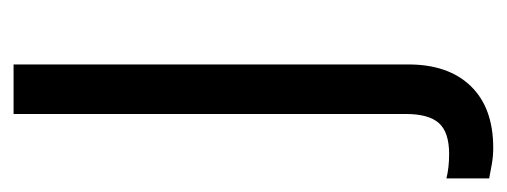

<svg xmlns="http://www.w3.org/2000/svg" viewBox="-272 -276 747 283"><g transform="rotate(-90 101.5 -134.5)"><path d="M25 219Q13 219 1.5 217Q-10 215 -20 213V150Q-4 154 16 154Q48 154 61.5 139Q75 124 75 90V-488H148V94Q148 153 116 186Q84 219 25 219Z"/></g></svg>

Font: Red Hat Text VF
Style: Regular
Weight: 400
Designer: Pentagram, MCKL
Foundry: Pentagram, MCKL
Version: Version 1.023